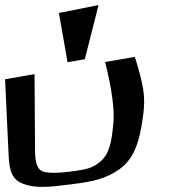

<svg xmlns="http://www.w3.org/2000/svg" viewBox="-75 -713 678 756"><path d="M203 13C293 2 340 -9 393 -45C456 -89 475 -160 488 -254C494 -294 494 -329 489 -360C484 -392 473 -435 456 -489L339 -469C366 -360 377 -279 371 -224C365 -160 357 -106 318 -75C287 -50 265 -46 207 -38C145 -30 106 -31 89 -40C72 -49 64 -73 63 -114L61 -421L-55 -401L-41 -100C-38 -41 -28 -5 17 11C64 29 116 24 203 13ZM259 -480 313 -693 157 -662 191 -468Z"/></svg>

Font: Gamestation Warped
Style: Regular
Weight: 400
Designer: Jonas Hecksher
Foundry: Jonas Hecksher, Playtypeª, e-types AS
Version: Version 1.003